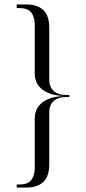

<svg xmlns="http://www.w3.org/2000/svg" viewBox="-20 -785 385 856"><path d="M268.4 -357H289.6V-361.8H273.2Q250.5 -361.8 233.9 -369.6Q217.4 -377.5 208.5 -392.7Q199.6 -407.9 199.6 -429.2V-660.5Q199.6 -715.2 173.2 -740.1Q146.9 -765 99.6 -765H54.5V-749H65.9Q105.1 -749 120 -728.4Q134.9 -707.8 134.9 -674V-458.9Q134.9 -429.2 147.2 -409.6Q159.6 -389.9 180 -378.3Q200.4 -366.8 223.6 -361.9Q246.8 -357 268.4 -357ZM289.6 -357H268.4Q246.8 -357 223.6 -352.1Q200.4 -347.2 180 -335.7Q159.6 -324.1 147.2 -304.4Q134.9 -284.8 134.9 -255.1V-37.5Q134.9 -3.8 120 16.9Q105.1 37.5 65.9 37.5H54.5V51H99.6Q146.9 51 173.2 26.1Q199.6 1.2 199.6 -53.5V-284.8Q199.6 -306.5 208.5 -321.5Q217.4 -336.5 233.9 -344.4Q250.5 -352.2 273.2 -352.2H289.6Z"/></svg>

Font: Emberly Black
Style: Regular
Weight: 900
Designer: Rajesh Rajput
Foundry: Rajesh Rajput
Version: Version 1.000